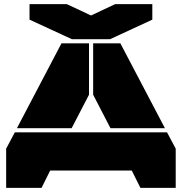

<svg xmlns="http://www.w3.org/2000/svg" viewBox="-20 -910 881 930"><path d="M411.1 -700.2V-451.2L327.1 -289.1H62L277.8 -700.2ZM9.8 0V-189.9L51.8 -269H789.1L831.1 -189.9V0H660.2L618.2 -84H223.1L181.2 0ZM123 -814.9V-890.1H303.2L420.9 -835L538.1 -890.1H717.8V-814.9L513.2 -720.2H328.1ZM431.2 -451.2V-700.2H563L778.8 -289.1H515.1Z"/></svg>

Font: Nastup Basic
Style: Regular
Weight: 400
Designer: Maksym Kobuzan
Foundry: Zakznak
Version: Version 1.020;FEAKit 1.0